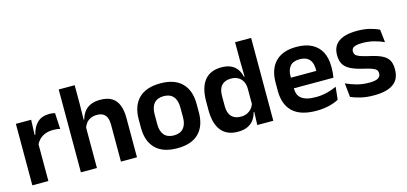

<svg xmlns="http://www.w3.org/2000/svg" viewBox="-60 -1064 3135 1480"><g transform="rotate(-15 1507.0 -324.0)"><path d="M180.5 -285 148 -370.5H179Q192.5 -430 228 -464Q263.5 -498 326.5 -498Q339.5 -498 350 -496.2Q360.5 -494.5 369 -492L376 -364Q365 -367.5 350.5 -369.2Q336 -371 320 -371Q269 -371 233.2 -348.5Q197.5 -326 180.5 -285ZM56 0V-490.5H178L172.5 -340L184 -335.5V0Z M763 0V-294.5Q763 -325.5 754.8 -348Q746.5 -370.5 727.5 -383Q708.5 -395.5 675.5 -395.5Q646.5 -395.5 625 -385Q603.5 -374.5 589.8 -356.8Q576 -339 569.5 -316.5L543.5 -386.5H574Q582.5 -419 601 -445Q619.5 -471 651.5 -486.2Q683.5 -501.5 731 -501.5Q787.5 -501.5 822.5 -480.2Q857.5 -459 874.2 -417Q891 -375 891 -313V0ZM443.5 0V-661H571V-510L568.5 -357.5L571.5 -348V0Z M1211 13.5Q1097 13.5 1038.2 -45Q979.5 -103.5 979.5 -211.5V-278Q979.5 -386.5 1038.2 -445.2Q1097 -504 1211 -504Q1324.5 -504 1383 -445.2Q1441.5 -386.5 1441.5 -278V-211.5Q1441.5 -103.5 1383.2 -45Q1325 13.5 1211 13.5ZM1211 -89Q1261 -89 1287.2 -119Q1313.5 -149 1313.5 -205V-284.5Q1313.5 -341.5 1287.2 -371.8Q1261 -402 1211 -402Q1160.5 -402 1134.2 -371.8Q1108 -341.5 1108 -284.5V-205Q1108 -149 1134.2 -119Q1160.5 -89 1211 -89Z M1694 11.5Q1607.5 11.5 1562.5 -44.5Q1517.5 -100.5 1517.5 -209.5V-277Q1517.5 -387.5 1563 -444.5Q1608.5 -501.5 1698.5 -501.5Q1742.5 -501.5 1772.8 -487.5Q1803 -473.5 1821.8 -447.5Q1840.5 -421.5 1848 -386.5H1885.5L1853 -291.5Q1852 -326 1838.8 -349.8Q1825.5 -373.5 1802 -386Q1778.5 -398.5 1746.5 -398.5Q1698 -398.5 1672.2 -370.5Q1646.5 -342.5 1646.5 -287V-206Q1646.5 -151 1672.2 -123Q1698 -95 1747.5 -95Q1775.5 -95 1797.5 -105.5Q1819.5 -116 1834.2 -134.2Q1849 -152.5 1855.5 -175.5L1886 -104H1850Q1842 -72 1824 -45.8Q1806 -19.5 1774.5 -4Q1743 11.5 1694 11.5ZM1851 0 1855.5 -120 1853 -148.5V-349L1853.5 -369.5L1851 -510V-661H1979V0Z M2321 12Q2195 12 2133.5 -46Q2072 -104 2072 -214V-278Q2072 -387 2129.5 -445.5Q2187 -504 2296.5 -504Q2370.5 -504 2420 -478Q2469.5 -452 2494.2 -404.2Q2519 -356.5 2519 -290V-272.5Q2519 -254.5 2517.2 -235.8Q2515.5 -217 2512.5 -200.5H2396.5Q2398 -228 2398.2 -252.8Q2398.5 -277.5 2398.5 -297.5Q2398.5 -332 2387.5 -356.2Q2376.5 -380.5 2354 -393Q2331.5 -405.5 2296.5 -405.5Q2245 -405.5 2220.5 -377Q2196 -348.5 2196 -296V-250.5L2196.5 -236V-197.5Q2196.5 -174.5 2203.8 -155Q2211 -135.5 2228 -121.2Q2245 -107 2273.2 -99Q2301.5 -91 2344 -91Q2390 -91 2431.8 -101.2Q2473.5 -111.5 2511 -129L2500 -28Q2466.5 -9.5 2421.2 1.2Q2376 12 2321 12ZM2140 -200.5V-285.5H2486.5V-200.5Z M2780 12Q2721 12 2675.2 0.8Q2629.5 -10.5 2597.5 -24.5L2586 -135.5Q2624 -118 2669.8 -105Q2715.5 -92 2770.5 -92Q2818.5 -92 2840 -104.2Q2861.5 -116.5 2861.5 -141V-144Q2861.5 -160.5 2851.8 -171Q2842 -181.5 2817.5 -190.2Q2793 -199 2748.5 -209Q2687 -223.5 2651.2 -242.8Q2615.5 -262 2600 -290.2Q2584.5 -318.5 2584.5 -358V-362.5Q2584.5 -432 2634 -467.2Q2683.5 -502.5 2780.5 -502.5Q2838 -502.5 2882.2 -491.2Q2926.5 -480 2956 -464.5L2967.5 -362.5Q2932.5 -379 2889 -390.2Q2845.5 -401.5 2795.5 -401.5Q2763 -401.5 2744.2 -396.2Q2725.5 -391 2717.5 -381.5Q2709.5 -372 2709.5 -358.5V-356Q2709.5 -341 2718.2 -330Q2727 -319 2750.5 -310.2Q2774 -301.5 2816.5 -291.5Q2878.5 -278.5 2916 -261Q2953.5 -243.5 2970.5 -216.2Q2987.5 -189 2987.5 -145V-139Q2987.5 -63 2936 -25.5Q2884.5 12 2780 12Z"/></g></svg>

Font: Anek Tamil Medium SemiBold
Style: Regular
Weight: 600
Version: Version 1.003